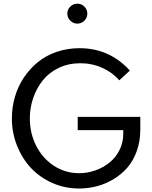

<svg xmlns="http://www.w3.org/2000/svg" viewBox="-20 -1031 842 1065"><path d="M45.9 -374Q45.9 -434.6 62.3 -492.2Q78.6 -549.8 111.1 -598.9Q143.6 -647.9 188 -684.8Q232.4 -721.7 292.5 -742.7Q352.5 -763.7 420.9 -763.7Q587.4 -763.7 700.2 -639.6L641.6 -585.4Q604.5 -628.9 547.6 -654.5Q490.7 -680.2 425.3 -680.2Q360.4 -680.2 306.6 -654.8Q252.9 -629.4 218.3 -586.4Q183.6 -543.5 164.6 -488.8Q145.5 -434.1 145.5 -374.5Q145.5 -291.5 180.9 -221.9Q216.3 -152.3 279.3 -111.3Q342.3 -70.3 418.9 -70.3Q465.3 -70.3 509.3 -85.9Q553.2 -101.6 587.4 -129.2Q621.6 -156.7 642.6 -198.2Q663.6 -239.7 663.6 -287.6V-309.1H411.1V-382.8H758.3V-313Q758.3 -248 738.8 -193.4Q719.2 -138.7 686 -100.8Q652.8 -63 608.9 -36.6Q564.9 -10.3 516.6 2.2Q468.3 14.6 418 14.6Q339.8 14.6 270.3 -16.1Q200.7 -46.9 151.9 -99.1Q103 -151.4 74.5 -222.9Q45.9 -294.4 45.9 -374ZM353.5 -955.6Q353.5 -978 369.9 -994.4Q386.2 -1010.7 409.2 -1010.7Q431.6 -1010.7 448 -994.6Q464.4 -978.5 464.4 -955.6Q464.4 -932.6 448 -916.3Q431.6 -899.9 409.2 -899.9Q386.7 -899.9 370.1 -916.3Q353.5 -932.6 353.5 -955.6Z"/></svg>

Font: Spartan MB Med
Style: Regular
Weight: 500
Designer: Matt Bailey, Mirko Velimirovic
Foundry: Matt Bailey
Version: Version 1.005